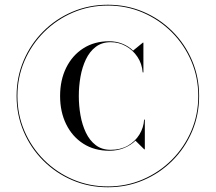

<svg xmlns="http://www.w3.org/2000/svg" viewBox="-20 -780 910 810"><path d="M447 -148Q488.5 -148 519.2 -165.5Q550 -183 568 -212.2Q586 -241.5 588 -275.5H591V-150H588.5L551.5 -186.5Q531.5 -167 503.2 -155.5Q475 -144 441 -144Q378 -144 331.5 -173.8Q285 -203.5 259.2 -255.8Q233.5 -308 233.5 -375Q233.5 -442 259.2 -494.2Q285 -546.5 331.5 -576.2Q378 -606 441 -606Q470.5 -606 496.5 -595.5Q522.5 -585 541.5 -566.5L582.5 -600H585V-474.5H582Q579 -511.5 559.8 -540.2Q540.5 -569 510.8 -585.5Q481 -602 447 -602Q409.5 -602 383.8 -582.2Q358 -562.5 342.2 -529.2Q326.5 -496 319.5 -456Q312.5 -416 312.5 -375Q312.5 -334 319.5 -294Q326.5 -254 342.2 -220.8Q358 -187.5 383.8 -167.8Q409.5 -148 447 -148ZM435 -760Q515 -760 584.8 -730.2Q654.5 -700.5 707.5 -647.5Q760.5 -594.5 790.2 -524.8Q820 -455 820 -375Q820 -295 790.2 -225.2Q760.5 -155.5 707.5 -102.5Q654.5 -49.5 584.8 -19.8Q515 10 435 10Q355 10 285.2 -19.8Q215.5 -49.5 162.5 -102.5Q109.5 -155.5 79.8 -225.2Q50 -295 50 -375Q50 -455 79.8 -524.8Q109.5 -594.5 162.5 -647.5Q215.5 -700.5 285.2 -730.2Q355 -760 435 -760ZM435 6.5Q513.5 6.5 582.8 -23.2Q652 -53 704.5 -105.5Q757 -158 786.8 -227.2Q816.5 -296.5 816.5 -375Q816.5 -453.5 786.8 -522.8Q757 -592 704.5 -644.5Q652 -697 582.8 -726.8Q513.5 -756.5 435 -756.5Q356.5 -756.5 287.2 -726.8Q218 -697 165.5 -644.5Q113 -592 83.2 -522.8Q53.5 -453.5 53.5 -375Q53.5 -296.5 83.2 -227.2Q113 -158 165.5 -105.5Q218 -53 287.2 -23.2Q356.5 6.5 435 6.5Z"/></svg>

Font: Bodoni Moda 48pt Medium
Style: Regular
Weight: 500
Designer: Owen Earl
Foundry: indestructible type
Version: Version 2.005